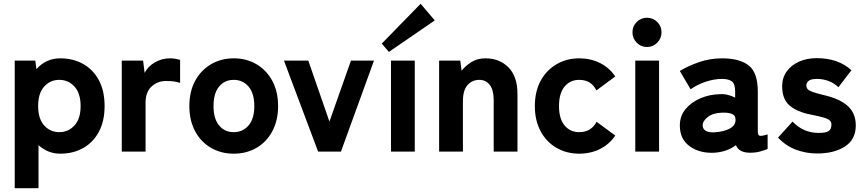

<svg xmlns="http://www.w3.org/2000/svg" viewBox="-20 -803 4578 1017"><path d="M58 194V-482H167L173 -437Q224 -494 299 -494Q367 -494 420 -464.5Q473 -435 503.5 -378.5Q534 -322 534 -241Q534 -161 503.5 -104.5Q473 -48 420 -18.5Q367 11 299 11Q234 11 184 -34V194ZM294 -103Q342 -103 374.5 -138.5Q407 -174 407 -241Q407 -309 374.5 -344.5Q342 -380 294 -380Q246 -380 214 -344.5Q182 -309 182 -241Q182 -174 214 -138.5Q246 -103 294 -103Z M625 0V-482H738L746 -417Q764 -452 801 -473Q838 -494 879 -494Q896 -494 910 -491.5Q924 -489 934 -486V-364Q919 -369 902 -371.5Q885 -374 860 -374Q814 -374 782.5 -344.5Q751 -315 751 -258V0Z M1218 11Q1151 11 1097.5 -20Q1044 -51 1013.5 -108Q983 -165 983 -241Q983 -318 1013.5 -374.5Q1044 -431 1097.5 -462.5Q1151 -494 1218 -494Q1286 -494 1339 -462.5Q1392 -431 1422.5 -374.5Q1453 -318 1453 -241Q1453 -165 1422.5 -108Q1392 -51 1339 -20Q1286 11 1218 11ZM1218 -103Q1266 -103 1296.5 -138.5Q1327 -174 1327 -241Q1327 -309 1296.5 -344.5Q1266 -380 1218 -380Q1170 -380 1140.5 -344.5Q1111 -309 1111 -241Q1111 -174 1140.5 -138.5Q1170 -103 1218 -103Z M1665 0 1484 -482H1613L1725 -159L1839 -482H1961L1786 0Z M2051 0V-482H2177V0ZM2040 -528 2002 -572 2208 -783 2283 -695Z M2306 0V-482H2418L2425 -428Q2445 -454 2476.5 -474Q2508 -494 2551 -494Q2626 -494 2673.5 -446Q2721 -398 2721 -304V0H2595V-273Q2595 -326 2574.5 -353Q2554 -380 2519 -380Q2481 -380 2456.5 -352.5Q2432 -325 2432 -266V0Z M3048 11Q2981 11 2927.5 -20Q2874 -51 2843.5 -108Q2813 -165 2813 -241Q2813 -318 2843.5 -374.5Q2874 -431 2927.5 -462.5Q2981 -494 3048 -494Q3109 -494 3158.5 -469Q3208 -444 3239 -398L3139 -324Q3112 -380 3048 -380Q3000 -380 2970.5 -344.5Q2941 -309 2941 -241Q2941 -174 2970.5 -138.5Q3000 -103 3048 -103Q3111 -103 3140 -158L3239 -85Q3208 -39 3158.5 -14Q3109 11 3048 11Z M3345 0V-482H3471V0ZM3407 -554Q3375 -554 3352.5 -577Q3330 -600 3330 -632Q3330 -664 3352.5 -686.5Q3375 -709 3407 -709Q3439 -709 3461.5 -686.5Q3484 -664 3484 -632Q3484 -600 3461.5 -577Q3439 -554 3407 -554Z M3765 6Q3686 10 3633.5 -28Q3581 -66 3581 -138Q3581 -189 3611.5 -225.5Q3642 -262 3690.5 -282.5Q3739 -303 3791 -304Q3814 -306 3835 -300.5Q3856 -295 3874 -286V-318Q3874 -360 3856 -372.5Q3838 -385 3805 -385Q3762 -385 3716.5 -369.5Q3671 -354 3638 -330L3581 -427Q3623 -453 3681.5 -473.5Q3740 -494 3805 -494Q3898 -494 3946 -456Q3994 -418 3994 -318V-108Q3994 -87 4003.5 -84Q4013 -81 4046 -91V-14Q4030 -7 4006 -0.5Q3982 6 3953 6Q3894 6 3878 -34Q3832 1 3765 6ZM3762 -102Q3815 -105 3846.5 -122.5Q3878 -140 3876 -171Q3875 -194 3853.5 -201Q3832 -208 3801 -206Q3755 -204 3728 -182.5Q3701 -161 3702 -137Q3703 -120 3717.5 -110.5Q3732 -101 3762 -102Z M4309 10Q4251 10 4197.5 -9.5Q4144 -29 4101 -74L4178 -159Q4235 -99 4316 -99Q4354 -99 4369 -108.5Q4384 -118 4384 -144Q4384 -155 4376.5 -163.5Q4369 -172 4345.5 -179.5Q4322 -187 4275 -196Q4202 -210 4162.5 -244Q4123 -278 4123 -346Q4123 -391 4147 -424.5Q4171 -458 4212.5 -476.5Q4254 -495 4306 -495Q4420 -495 4490 -431L4421 -341Q4397 -364 4367.5 -374.5Q4338 -385 4308 -385Q4275 -385 4263 -374.5Q4251 -364 4251 -350Q4251 -340 4257 -332Q4263 -324 4283 -316.5Q4303 -309 4345 -299Q4428 -280 4470.5 -241.5Q4513 -203 4513 -139Q4513 -64 4455.5 -27Q4398 10 4309 10Z"/></svg>

Font: Zen Kaku Gothic New Black
Style: Regular
Weight: 900
Designer: Yoshimichi Ohira
Foundry: Positype
Version: Version 1.001